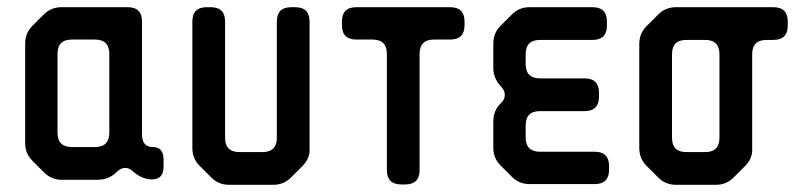

<svg xmlns="http://www.w3.org/2000/svg" viewBox="-20 -505 2222 534"><path d="M140 -136V-355Q140 -395 180 -395H244Q284 -395 284 -355V-136Q284 -96 244 -96H180Q140 -96 140 -136ZM102 -26Q123 -5 151 -5H251Q283 -5 305 -27Q316 -38 328 -38Q340 -38 349 -29Q375 -6 403 -6Q435 -6 435 -42V-61Q435 -96 405 -96Q375 -96 375 -131V-445Q375 -485 335 -485H151Q122 -485 102 -465L70 -433Q50 -413 50 -384V-107Q50 -78 70 -58Z M568 -11Q588 9 617 9H740Q769 9 789 -11L821 -43Q843 -65 841 -93V-445Q841 -485 801 -485H790Q750 -485 750 -445V-122Q750 -82 710 -82H646Q606 -82 606 -122V-445Q606 -485 566 -485H555Q515 -485 515 -445V-93Q515 -64 535 -44Z M1056 -32Q1056 8 1096 8H1107Q1147 8 1147 -32V-355Q1147 -395 1187 -395H1232Q1272 -395 1272 -435V-445Q1272 -485 1232 -485H971Q931 -485 931 -445V-435Q931 -395 971 -395H1016Q1056 -395 1056 -355Z M1404 -13Q1424 7 1453 7H1634Q1674 7 1674 -33V-43Q1674 -83 1634 -83H1482Q1442 -83 1442 -123V-156Q1442 -196 1482 -196H1606Q1646 -196 1646 -236V-247Q1646 -287 1606 -287H1482Q1442 -287 1442 -327V-354Q1442 -394 1482 -394H1628Q1668 -394 1668 -434V-445Q1668 -485 1628 -485H1453Q1424 -485 1404 -465L1372 -433Q1352 -413 1352 -384V-316Q1352 -288 1372 -266Q1384 -254 1384 -241Q1384 -229 1374 -219L1372 -217Q1352 -197 1352 -167V-94Q1352 -65 1372 -45Z M1811 -11Q1831 9 1860 9H1971Q2000 9 2020 -11L2052 -43Q2074 -65 2072 -93V-354Q2072 -394 2112 -394H2131Q2171 -394 2171 -434V-445Q2171 -485 2131 -485H1860Q1831 -485 1811 -465L1778 -432Q1758 -412 1758 -383V-93Q1758 -64 1778 -44ZM1849 -122V-354Q1849 -394 1889 -394H1941Q1981 -394 1981 -354V-122Q1981 -82 1941 -82H1889Q1849 -82 1849 -122Z"/></svg>

Font: WDXL Lubrifont SC
Style: Regular
Weight: 400
Designer: [WDXL Lubrifont] Copyright 2020-2022 (c) NightFurySL2001, Skr-ZERO; [ZCOOL QingKe HuangYou] Copyright 2018-2022 (c) The 
Version: Version 2.001;hotconv 1.1.1;makeotfexe 2.6.0